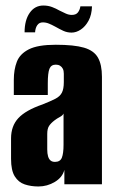

<svg xmlns="http://www.w3.org/2000/svg" viewBox="-20 -667 414 695"><path d="M119 8Q92 8 69.5 0.5Q47 -7 33.5 -28.5Q20 -50 20 -92V-166Q20 -211 46.5 -239.5Q73 -268 134 -289Q164 -301 180.5 -309.5Q197 -318 204 -331.5Q211 -345 211 -370V-400Q211 -411 207.5 -418Q204 -425 197.5 -429Q191 -433 182 -433Q165 -433 159 -418Q153 -403 153 -365V-323H30V-378Q30 -415 41 -443.5Q52 -472 84.5 -488.5Q117 -505 182 -505Q248 -505 284 -494.5Q320 -484 334.5 -458.5Q349 -433 349 -389V0H213V-52Q206 -25 178.5 -8.5Q151 8 119 8ZM179 -81Q198 -81 204 -96.5Q210 -112 210 -143V-256Q207 -249 196.5 -243.5Q186 -238 177 -231Q164 -221 157.5 -211Q151 -201 151 -182V-126Q151 -111 154 -101Q157 -91 163 -86Q169 -81 179 -81ZM239 -549Q223 -549 209 -555.5Q195 -562 181 -570Q170 -576 158.5 -581Q147 -586 135 -586Q122 -586 115 -576Q108 -566 107 -550H69Q69 -594 87.5 -620.5Q106 -647 137 -647Q154 -647 168.5 -641.5Q183 -636 195 -629Q207 -623 218 -618Q229 -613 240 -613Q255 -613 262 -622Q269 -631 271 -644H313Q312 -613 300.5 -592Q289 -571 272.5 -560Q256 -549 239 -549Z"/></svg>

Font: Alumni Sans ExtraBold
Style: Regular
Weight: 800
Designer: Robert E. Leuschke
Foundry: Robert E. Leuschke
Version: Version 1.018